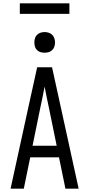

<svg xmlns="http://www.w3.org/2000/svg" viewBox="-20 -1142 540 1162"><path d="M44 0 151 -490 205 -735H295L456 0H376L337 -190H163L124 0ZM177 -260H323L276 -490Q269 -522 262.5 -554Q256 -586 250 -618Q244 -586 237.5 -554Q231 -522 224 -490ZM250 -823Q237 -823 225 -826.5Q213 -830 204 -839Q195 -848 191.5 -860Q188 -872 188 -885Q188 -898 191.5 -910Q195 -922 204 -931Q213 -940 225 -944Q237 -948 250 -948Q263 -948 275 -944Q287 -940 296 -931Q305 -922 309 -910Q313 -898 313 -885Q313 -872 309 -860Q305 -848 296 -839Q287 -830 275 -826.5Q263 -823 250 -823ZM400 -1058H100V-1122H400Z"/></svg>

Font: Iosevka Fixed
Style: Regular
Weight: 400
Monospace: yes
Designer: Belleve Invis
Foundry: Belleve Invis
Version: Version 33.2.4